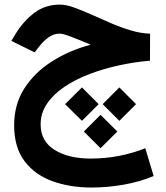

<svg xmlns="http://www.w3.org/2000/svg" viewBox="-20 -485 729 842"><path d="M638.2 -337.4 637.7 -218.8Q571.3 -213.4 503.4 -198.7Q435.5 -184.1 373.5 -160.6Q311.5 -137.2 262.9 -104.5Q214.4 -71.8 186.3 -30.5Q158.2 10.7 158.2 60.5Q158.2 134.3 219.5 172.4Q280.8 210.4 378.4 210.4Q444.3 210.4 506.1 197.8Q567.9 185.1 617.2 165L653.8 287.1Q590.8 313 520.5 325.2Q450.2 337.4 381.3 337.4Q287.1 337.4 210 309.6Q132.8 281.7 87.4 221.4Q42 161.1 42 64Q42 -27.3 86.9 -97.4Q131.8 -167.5 208 -215.8Q284.2 -264.2 377.9 -289.1Q329.1 -309.6 292.7 -323.5Q256.3 -337.4 242.2 -337.4Q214.8 -337.4 192.9 -321.3Q170.9 -305.2 155.3 -285.2L131.8 -255.4L29.8 -305.7L48.3 -336.4Q83.5 -393.6 131.3 -429.2Q179.2 -464.8 242.7 -464.8Q269 -464.8 304.7 -452.1Q340.3 -439.5 381.8 -420.7Q423.3 -401.9 467.3 -383.1Q511.2 -364.3 554.9 -351.3Q598.6 -338.4 638.2 -337.4ZM503.4 -101.6 576.7 -28.3 503.4 44.9 430.2 -28.3ZM339.4 -101.6 412.6 -28.3 339.4 44.9 265.6 -28.3ZM420.9 18.6 494.6 91.8 420.9 165 347.7 91.8Z"/></svg>

Font: Vazirmatn UI NL
Style: Bold
Weight: 700
Designer: Saber Rastikerdar
Foundry: Saber Rastikerdar
Version: Version 33.003